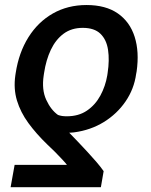

<svg xmlns="http://www.w3.org/2000/svg" viewBox="-20 -573 610 776"><path d="M387.7 183.6H22.9L39.1 93.3H250.5Q245.6 86.4 232.4 72.3Q219.2 58.1 202.9 41.5Q186.5 24.9 170.9 10.7Q126.5 -32.2 94.7 -75.7Q63 -119.1 48.6 -166.5Q34.2 -213.9 42 -268.6L43.5 -278.3Q56.2 -360.8 95 -422.6Q133.8 -484.4 193.8 -518.6Q253.9 -552.7 329.6 -552.7Q407.2 -552.7 456.1 -518.8Q504.9 -484.9 524.2 -424.3Q543.5 -363.8 532.2 -284.2L530.3 -274.4Q522 -213.4 487.5 -163.1Q453.1 -112.8 399.7 -79.8Q346.2 -46.9 279.8 -38.1Q272.5 -37.1 269 -37.1Q265.6 -37.1 259.8 -36.6Q276.9 -19 295.7 0.7Q314.5 20.5 333.3 40.8Q352.1 61 369.1 80.8Q386.2 100.6 398.9 118.7ZM413.6 -268.6 415 -278.3Q422.9 -330.1 416.7 -371.3Q410.6 -412.6 386 -436.5Q361.3 -460.4 314.5 -460.4Q269 -460.4 237.1 -436.8Q205.1 -413.1 185.5 -371.8Q166 -330.6 158.2 -278.3L156.7 -268.6Q147.9 -210.9 166.7 -169.9Q185.5 -128.9 214.4 -108.4Q222.7 -105.5 231 -104.2Q239.3 -103 250 -103Q297.9 -103 331.5 -126Q365.2 -148.9 385.7 -186.8Q406.2 -224.6 413.6 -268.6Z"/></svg>

Font: Inter 18pt Medium
Style: Italic
Weight: 500
Italic angle: -9.3988°
Designer: Rasmus Andersson
Foundry: rsms
Version: Version 4.001;git-66647c0bb